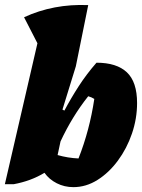

<svg xmlns="http://www.w3.org/2000/svg" viewBox="-31 -758 584 790"><path d="M-11 0 123 -580 68 -687Q189 -743 332 -737L281 -485L226 -307L234 -303Q261 -354 293 -403.5Q325 -453 366 -500Q449 -500 491 -460.5Q533 -421 533 -334Q533 -270 512 -208.5Q491 -147 454 -97Q417 -47 370 -17.5Q323 12 271 12Q234 12 202.5 -4Q171 -20 152 -47Q96 -13 25 0ZM206 -120Q248 -108 292 -106Q338 -223 357 -351Q346 -358 332 -362Q266 -279 218 -176Z"/></svg>

Font: Piazzolla Black
Style: Italic
Weight: 900
Italic angle: -11.3°
Designer: Juan Pablo del Peral
Foundry: Huerta Tipografica
Version: Version 1.330